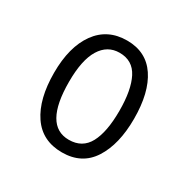

<svg xmlns="http://www.w3.org/2000/svg" viewBox="-91 -804 484 495"><g transform="rotate(30 151.5 -556.0)"><path d="M270 -557Q270 -481 240.5 -435Q211 -389 152 -389Q93 -389 62.5 -434Q32 -479 32 -557Q32 -634 64 -678.5Q96 -723 154 -723Q211 -723 240.5 -679Q270 -635 270 -557ZM77 -556Q77 -426 151 -426Q191 -426 209 -459.5Q227 -493 227 -556Q227 -618 209.5 -652Q192 -686 153 -686Q117 -686 97 -653.5Q77 -621 77 -556Z"/></g></svg>

Font: Noto Sans Myanmar ExtraCondensed Light
Style: Regular
Weight: 300
Width: 2
Designer: Monotype Design Team
Foundry: Monotype Imaging Inc.
Version: Version 2.107; ttfautohint (v1.8.4.7-5d5b)